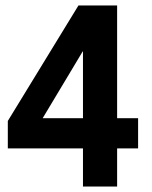

<svg xmlns="http://www.w3.org/2000/svg" viewBox="-20 -680 554 700"><path d="M407 -660V-249H483.5V-139H407V0H282.5V-139H8.5V-239L266 -660ZM282.5 -249V-492.5H281.5L135.5 -249Z"/></svg>

Font: League Spartan Thin SemiBold
Style: Regular
Weight: 600
Version: Version 2.002